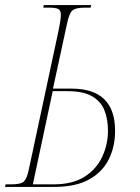

<svg xmlns="http://www.w3.org/2000/svg" viewBox="-43 -734 548 754"><path d="M-23 0 -21 -10H1Q39 -10 50.5 -21Q62 -32 69 -63L188 -619Q190 -630 193 -647Q196 -664 196 -675Q196 -694 185 -699Q174 -704 150 -704H127L129 -714H315L313 -704H290Q253 -704 240.5 -692Q228 -680 220 -640L165 -386H238Q409 -386 409 -220Q409 -158 384 -108Q359 -58 306.5 -29Q254 0 170 0ZM167 -10Q242 -10 289 -40Q336 -70 358.5 -118.5Q381 -167 381 -221Q381 -266 367 -301Q353 -336 318.5 -356Q284 -376 222 -376H164L86 -10Z"/></svg>

Font: Noto Serif Display ExtraCondensed Thin
Style: Italic
Weight: 100
Width: 2
Italic angle: -12°
Designer: Monotype Design Team
Foundry: Monotype Imaging Inc.
Version: Version 2.009